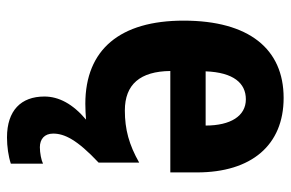

<svg xmlns="http://www.w3.org/2000/svg" viewBox="-161 -436 831 549"><g transform="rotate(90 254.5 -161.5)"><path d="M362 102C362 70 379 34 445 -28V-144C394 -115 350 -103 296 -103C221 -103 184 -147 183 -233H473V-309C473 -465 395 -557 260 -557C120 -557 39 -458 39 -271C39 -90 121 10 277 10C293 10 308 9 322 8C277 46 256 86 256 127C256 194 296 234 373 234C399 234 427 230 448 223V131C438 136 417 140 401 140C378 140 362 127 362 102ZM264 -449C312 -449 339 -405 339 -334H184C187 -414 218 -449 264 -449Z"/></g></svg>

Font: Noto Sans Bengali Condensed
Style: Bold
Weight: 700
Width: 3
Designer: Joana Ranito - Universal Thirst; Jelle Bosma - Monotype Design Team
Foundry: Universal Thirst ehf.
Version: Version 3.000